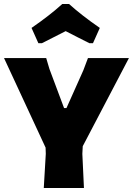

<svg xmlns="http://www.w3.org/2000/svg" viewBox="-28 -936 662 956"><path d="M163 -721 129 -797Q219 -859 282 -916H316Q379 -859 469 -797L435 -721H417Q397 -731 357.5 -751Q318 -771 299 -781Q279 -771 240 -751Q201 -731 181 -721ZM614 -647 384 -208 382 -170 390 0H190L200 -170L199 -201L-8 -647H202L218 -593L291 -398H303L387 -586L410 -647Z"/></svg>

Font: Alegreya Sans SC Black
Style: Regular
Weight: 900
Designer: Juan Pablo del Peral
Foundry: Huerta Tipografica
Version: Version 2.007